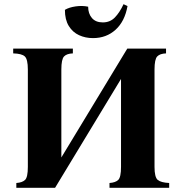

<svg xmlns="http://www.w3.org/2000/svg" viewBox="-20 -897 871 917"><path d="M58 0V-23Q87 -25 100 -38Q113 -51 113 -100V-565Q113 -614 98.5 -627.5Q84 -641 43 -642V-665H328V-642Q299 -641 286 -627.5Q273 -614 273 -565V-145L588 -665H773V-642Q744 -641 731 -627.5Q718 -614 718 -565V-100Q718 -51 733 -38Q748 -25 788 -23V0H503V-23Q532 -25 545 -38Q558 -51 558 -100V-520L243 0ZM570 -877 589 -868Q576 -795 532 -755Q488 -715 424 -715Q388 -715 357.5 -729Q327 -743 308.5 -773Q290 -803 290 -850Q310 -862 341.5 -866.5Q373 -871 401 -865Q401 -832 419 -811Q437 -790 471 -790Q506 -790 529 -814Q552 -838 570 -877Z"/></svg>

Font: Bona Nova SC
Style: Bold
Weight: 700
Designer: Mateusz Machalski
Foundry: Capitalics
Version: Version 4.001; ttfautohint (v1.8.4.7-5d5b)